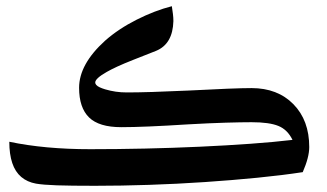

<svg xmlns="http://www.w3.org/2000/svg" viewBox="-20 -608 1055 619"><path d="M286 -9Q208 -9 163.5 -10.5Q119 -12 96 -16Q68 -21 48.5 -37.5Q29 -54 19.5 -82.5Q10 -111 10 -151Q124 -127 271 -127Q357 -127 447 -129Q537 -131 624 -135Q711 -139 787.5 -144.5Q864 -150 923 -157Q907 -190 877.5 -202Q848 -214 791 -214Q759 -214 707.5 -212.5Q656 -211 585 -207Q444 -198 371 -198Q299 -198 267 -229.5Q235 -261 235 -325Q235 -401 319 -477Q362 -515 420.5 -544.5Q479 -574 534 -588Q536 -575 537.5 -563Q539 -551 539 -540Q537 -466 483 -444Q440 -427 409.5 -415Q379 -403 358.5 -393.5Q338 -384 324 -376Q287 -355 287 -342Q287 -338 290.5 -334Q294 -330 301.5 -326.5Q309 -323 319 -320Q336 -315 353 -312.5Q370 -310 389 -310Q422 -310 471.5 -311.5Q521 -313 586 -316Q662 -320 713 -322Q764 -324 791 -324Q875 -324 926 -272Q977 -220 977 -134Q977 -101 956 -53Q891 -43 810 -35Q729 -27 640 -21Q551 -15 460.5 -12Q370 -9 286 -9Z"/></svg>

Font: Noto Naskh Arabic
Style: Regular
Weight: 400
Designer: Monotype Design Team, David Williams, Mohamad Dakak and Nizar Qandah
Foundry: Monotype Imaging Inc.
Version: Version 2.013